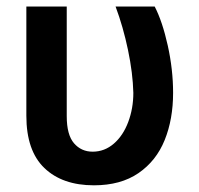

<svg xmlns="http://www.w3.org/2000/svg" viewBox="-20 -550 602 580"><path d="M181.6 -530.3V-199.2Q181.6 -142.6 203.6 -117.2Q225.6 -91.8 259.8 -91.8Q295.9 -91.8 324 -116.2Q352.1 -140.6 367.4 -181.6Q382.8 -222.7 382.8 -269.5Q381.3 -329.1 366.7 -398.9Q352.1 -468.8 329.1 -530.3H447.3Q470.7 -484.9 486.8 -412.4Q502.9 -339.8 502.9 -269.5Q502.9 -189.9 477.5 -127Q452.1 -64 398.4 -27.1Q344.7 9.8 263.7 9.8Q168.5 9.8 114 -42.5Q59.6 -94.7 59.6 -200.2V-530.3Z"/></svg>

Font: Pretendard GOV SemiBold
Style: Regular
Weight: 600
Designer: Base glyphs from Inter by Rasmus Andersson; Hangeul glyphs from Noto Sans CJK(Source Han Sans) by Jang Soo-young and Kan
Foundry: Kil Hyung-jin
Version: Version 1.309